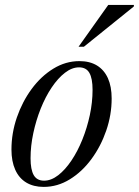

<svg xmlns="http://www.w3.org/2000/svg" viewBox="-20 -724 546 754"><path d="M292 -484Q332.5 -484 360.8 -466.8Q389 -449.5 403.8 -416.8Q418.5 -384 418.5 -337Q418.5 -273 397.2 -211.2Q376 -149.5 339.2 -99.5Q302.5 -49.5 254.2 -19.8Q206 10 151.5 10Q111.5 10 83 -7.2Q54.5 -24.5 39.8 -57.5Q25 -90.5 25 -136.5Q25 -201 46.2 -262.8Q67.5 -324.5 104.2 -374.5Q141 -424.5 189.2 -454.2Q237.5 -484 292 -484ZM153 -14.5Q181 -14.5 208.5 -35.8Q236 -57 260.5 -93.5Q285 -130 303.5 -176Q322 -222 332.8 -272.2Q343.5 -322.5 343.5 -371Q343.5 -416 331 -437.8Q318.5 -459.5 290.5 -459.5Q262.5 -459.5 235 -438.2Q207.5 -417 183 -380.5Q158.5 -344 140 -297.8Q121.5 -251.5 110.8 -201.2Q100 -151 100 -102.5Q100 -58 112.5 -36.2Q125 -14.5 153 -14.5ZM288.5 -540.5 405 -704.5H506L505.5 -698.5L309.5 -540.5Z"/></svg>

Font: Newsreader 48pt
Style: Italic
Weight: 400
Italic angle: -17°
Version: Version 1.003